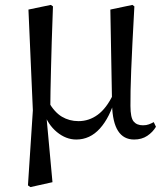

<svg xmlns="http://www.w3.org/2000/svg" viewBox="-20 -554 673 783"><path d="M94 202 114 -104 96 -515 187 -534 196 -528Q193 -446 191 -383.5Q189 -321 188 -272.5Q187 -224 186 -183.5Q185 -143 185 -104L169 -83L194 189L104 209ZM527 15Q484 15 461.5 -20Q439 -55 437 -126V-130L430 -515L520 -534L528 -528Q523 -441 520 -377Q517 -313 515 -266.5Q513 -220 512.5 -185.5Q512 -151 512 -122Q512 -74 525 -58.5Q538 -43 563 -43Q577 -43 587.5 -47Q598 -51 607 -56L616 -37Q603 -15 580.5 0Q558 15 527 15ZM291 15Q249 15 212 -15.5Q175 -46 158 -97H155L177 -140Q202 -96 232.5 -78Q263 -60 300 -60Q343 -60 378.5 -86Q414 -112 441 -168L453 -156H451Q428 -75 387.5 -30Q347 15 291 15Z"/></svg>

Font: Noto Serif TC ExtraLight Medium
Style: Regular
Weight: 500
Version: Version 2.002-H1;hotconv 1.1.0;makeotfexe 2.6.0